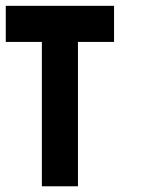

<svg xmlns="http://www.w3.org/2000/svg" viewBox="-20 -445 488 665"><path d="M125 200.2V-299.8H0V-424.8H375V-299.8H250V200.2Z"/></svg>

Font: Ishtika
Style: Block
Weight: 400
Designer: Kailash Nadh
Version: Version 2.3